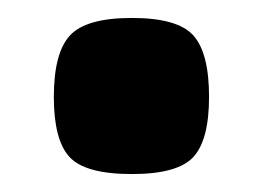

<svg xmlns="http://www.w3.org/2000/svg" viewBox="-20 -188 293 214"><path d="M127 -168Q178 -168 195.5 -148.5Q213 -129 213 -80Q213 -32 195.5 -13Q178 6 127 6Q75 6 57.5 -13Q40 -32 40 -80Q40 -129 58 -148.5Q76 -168 127 -168Z"/></svg>

Font: Changa SemiBold
Style: Regular
Weight: 600
Designer: Eduardo Rodriguez Tunni
Foundry: Eduardo Rodriguez Tunni
Version: Version 2.002; ttfautohint (v1.5) -l 8 -r 50 -G 150 -x 14 -H